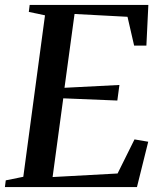

<svg xmlns="http://www.w3.org/2000/svg" viewBox="-31 -763 657 783"><path d="M-11 0 -7.5 -27.5 64 -42 152.5 -700.5 86.5 -714.5 90 -743H574L566 -577H516L489 -694.5L273 -706L232 -405L456 -416.5L447.5 -353L227 -362L183.5 -41L448.5 -55.5L517.5 -194.5L573.5 -185L527.5 0Z"/></svg>

Font: Merriweather 96pt Medium
Style: Italic
Weight: 500
Italic angle: -7.8°
Version: Version 2.101